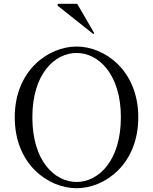

<svg xmlns="http://www.w3.org/2000/svg" viewBox="-20 -981 811 1015"><path d="M287 -949C284 -952 284 -952 284 -954C284 -958 287 -961 291 -961H388L477 -808C478 -806 478 -806 478 -805C478 -804 476 -802 474 -802C473 -802 472 -802 471 -803ZM385 14C533 14 711 -111 711 -361C711 -609 533 -735 385 -735C236 -735 58 -609 58 -361C58 -111 236 14 385 14ZM385 -19C269 -19 151 -130 151 -361C151 -590 269 -701 385 -701C500 -701 619 -590 619 -361C619 -130 500 -19 385 -19Z"/></svg>

Font: Shippori Mincho OTF
Style: Regular
Weight: 400
Designer: FONTDASU
Foundry: FONTDASU / Google Inc. / but / Adobe
Version: Version 3.300;hotconv 1.0.109;makeotfexe 2.5.65596